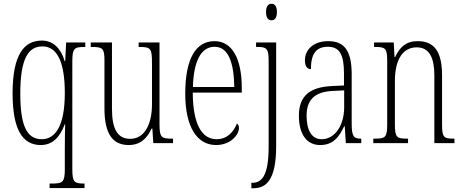

<svg xmlns="http://www.w3.org/2000/svg" viewBox="-20 -762 2463 1022"><path d="M244 239H430V215H428C376 215 365 208 365 140V-436C365 -505 376 -512 430 -512H434V-536H332L327 -437H324C306 -501 265 -546 203 -546C110 -546 47 -475 47 -265C47 -70 101 10 197 10C262 10 300 -35 325 -101H327C326 -79 325 -16 325 28V139C325 208 313 215 258 215H244ZM202 -21C121 -21 88 -97 88 -264C88 -451 131 -515 206 -515C291 -515 325 -417 325 -267C325 -94 276 -21 202 -21Z M665 10C725 10 762 -23 787 -78H791L796 0H901V-24H898C839 -24 829 -29 829 -103V-536H718V-512H721C783 -512 789 -505 789 -425V-206C789 -107 753 -23 673 -23C605 -23 576 -76 576 -184V-536H463V-512H467C526 -512 536 -506 536 -440V-184C536 -45 583 10 665 10Z M1130 10C1210 10 1252 -47 1252 -80C1252 -94 1247 -101 1241 -104C1224 -62 1191 -21 1133 -21C1054 -21 1007 -101 1006 -269H1267V-294C1267 -449 1216 -543 1122 -543C1022 -543 966 -450 966 -262C966 -88 1028 10 1130 10ZM1227 -299H1007C1010 -431 1048 -513 1122 -513C1197 -513 1225 -426 1227 -299Z M1425 -654C1441 -654 1454 -664 1454 -698C1454 -731 1441 -742 1425 -742C1410 -742 1396 -731 1396 -698C1396 -664 1410 -654 1425 -654ZM1318 240H1328C1396 240 1450 198 1450 16V-536H1343V-512H1353C1400 -512 1410 -502 1410 -437V18C1410 167 1377 211 1323 211H1318Z M1684 10C1754 10 1785 -33 1812 -90H1815L1821 0H1903V-24H1901C1863 -24 1852 -35 1852 -105V-367C1852 -496 1810 -543 1727 -543C1650 -543 1603 -499 1603 -441C1603 -411 1614 -394 1635 -394C1635 -476 1663 -513 1725 -513C1788 -513 1811 -471 1811 -371V-307L1748 -304C1629 -299 1571 -251 1571 -147C1571 -41 1617 10 1684 10ZM1692 -21C1637 -21 1612 -72 1612 -146C1612 -227 1651 -274 1753 -278L1812 -281V-191C1812 -95 1763 -21 1692 -21Z M1967 0H2152V-24H2146C2092 -24 2082 -31 2082 -99V-330C2082 -454 2130 -510 2198 -510C2267 -510 2292 -452 2292 -360V0H2399V-24H2395C2342 -24 2333 -31 2333 -100V-360C2333 -486 2293 -543 2203 -543C2141 -543 2108 -511 2083 -458H2080L2076 -536H1971V-512H1976C2031 -512 2041 -506 2041 -438V-100C2041 -31 2031 -24 1975 -24H1967Z"/></svg>

Font: Noto Serif Georgian ExtraCondensed ExtraLight
Style: Regular
Weight: 200
Width: 2
Designer: Monotype Design Team, Akaki Razmadze
Foundry: Google LLC
Version: Version 2.003